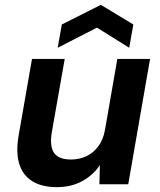

<svg xmlns="http://www.w3.org/2000/svg" viewBox="-20 -760 662 792"><path d="M214 12Q152 12 112.5 -13Q73 -38 59 -85.5Q45 -133 57 -202L112 -517H247L194 -216Q184 -158 202.5 -130Q221 -102 273 -102Q307 -102 336 -115.5Q365 -129 385.5 -156.5Q406 -184 413 -224L464 -517H599L509 0H390L392 -79Q364 -37 318.5 -12.5Q273 12 214 12ZM218 -563 235 -659 396 -740 530 -659 513 -563 380 -646Z"/></svg>

Font: DM Sans 11pt
Style: Bold Italic
Weight: 700
Italic angle: -10°
Version: Version 4.004;gftools[0.9.30]